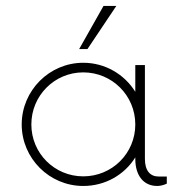

<svg xmlns="http://www.w3.org/2000/svg" viewBox="-20 -615 605 643"><path d="M369.6 -595.2H326.7L245.1 -450.7H272.9ZM510.7 -23.9C483.4 -23.9 465.3 -43 465.3 -82.5V-397H433.1V-307.6C397 -365.7 332.5 -404.8 258.8 -404.8C145.5 -404.8 52.7 -312 52.7 -198.2C52.7 -84.5 145.5 7.8 258.8 7.8C332.5 7.8 397 -29.8 433.1 -87.9V-82.5C433.1 -27.8 460.4 7.8 506.3 7.8C517.1 7.8 528.3 4.9 538.6 0V-23.9ZM258.8 -24.4C162.6 -24.4 85 -101.6 85 -198.2C85 -294.9 162.6 -372.6 258.8 -372.6C355.5 -372.6 433.1 -294.9 433.1 -198.2C433.1 -101.6 355.5 -24.4 258.8 -24.4Z"/></svg>

Font: Now ExtraLight
Style: Regular
Weight: 200
Designer: Alfredo Marco Pradil
Foundry: Alfredo Marco Pradil
Version: Version 1.200;hotconv 1.0.109;makeotfexe 2.5.65596